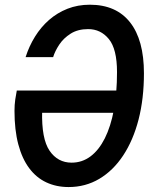

<svg xmlns="http://www.w3.org/2000/svg" viewBox="-20 -760 640 795"><path d="M264 14.5Q213 14.5 171.5 -5Q130 -24.5 100.8 -63.8Q71.5 -103 55.8 -162.2Q40 -221.5 40 -301Q40 -326 43.2 -348.2Q46.5 -370.5 49.5 -385L158 -336.5L154.5 -300Q151.5 -185.5 185.2 -136Q219 -86.5 276.5 -86.5Q320 -86.5 354.8 -112.5Q389.5 -138.5 414 -187.2Q438.5 -236 451.5 -305.2Q464.5 -374.5 464.5 -461.5Q464.5 -557 430.8 -598.2Q397 -639.5 345 -639.5Q302.5 -639.5 272.8 -620.8Q243 -602 225.2 -575Q207.5 -548 200 -523.5H86Q100.5 -569 125 -608.5Q149.5 -648 183.2 -677.5Q217 -707 259.5 -723.8Q302 -740.5 352 -740.5Q461 -740.5 518.5 -667.5Q576 -594.5 576 -456.5Q576 -351.5 553.8 -265.2Q531.5 -179 490 -116.2Q448.5 -53.5 391.2 -19.5Q334 14.5 264 14.5ZM54 -293 49.5 -385H504L491.5 -293Z"/></svg>

Font: Spline Sans Mono Medium
Style: Italic
Weight: 500
Italic angle: -4°
Monospace: yes
Designer: Eben Sorkin, Mirko Velimirovic
Foundry: Sorkin Type
Version: Version 1.004